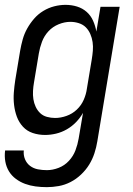

<svg xmlns="http://www.w3.org/2000/svg" viewBox="-27 -548 547 791"><path d="M166 223Q142 223 119.5 220Q97 217 76.5 209.5Q56 202 38.5 189Q21 176 10 158Q-1 140 -5 118Q-9 96 -6 72H71Q69 91 76 108Q83 125 97 135.5Q111 146 129 149.5Q147 153 166 153Q190 153 214.5 143.5Q239 134 257 114.5Q275 95 284 71Q293 47 297 23L315 -83Q303 -62 286 -44.5Q269 -27 248 -15Q227 -3 204 2.5Q181 8 159 8Q132 8 108 0Q84 -8 67.5 -26Q51 -44 42.5 -67Q34 -90 31 -115.5Q28 -141 30 -167Q32 -193 36 -219L56 -339Q60 -362 66.5 -385.5Q73 -409 85 -430.5Q97 -452 113.5 -471Q130 -490 151.5 -503Q173 -516 196.5 -522Q220 -528 243 -528Q268 -528 290.5 -521Q313 -514 330 -499Q347 -484 356.5 -462.5Q366 -441 370 -418L387 -520H466L374 34Q370 59 362 83.5Q354 108 340.5 130Q327 152 307 171Q287 190 263.5 202Q240 214 215 218.5Q190 223 166 223ZM200 -62Q223 -62 247 -70.5Q271 -79 289.5 -96.5Q308 -114 318 -137Q328 -160 331 -183L351 -303Q354 -321 355.5 -339Q357 -357 354.5 -374.5Q352 -392 345 -408Q338 -424 326.5 -435.5Q315 -447 298 -452.5Q281 -458 263 -458Q239 -458 214.5 -448Q190 -438 172.5 -419Q155 -400 146 -376Q137 -352 133 -328L113 -208Q110 -191 109 -173.5Q108 -156 110.5 -139.5Q113 -123 120 -108Q127 -93 138.5 -82Q150 -71 166.5 -66.5Q183 -62 200 -62Z"/></svg>

Font: Iosevka SS04
Style: Italic
Weight: 400
Italic angle: -9°
Monospace: yes
Designer: Belleve Invis
Foundry: Belleve Invis
Version: Version 19.0.0; ttfautohint (v1.8.4)